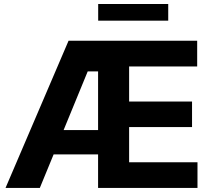

<svg xmlns="http://www.w3.org/2000/svg" viewBox="-20 -929 1037 949"><path d="M176.8 0H7.3L318.8 -727.5H954.6V-600.6H618.2V-427.2H929.2V-300.8H618.2V-127H956.1V0H464.8V-166H245.1ZM294.4 -286.1H464.8V-576.2H413.6ZM465.3 -826.7V-909.2H811.5V-826.7Z"/></svg>

Font: Inter Tight Stencil
Style: Bold
Weight: 700
Designer: Rasmus Andersson
Foundry: rsms
Version: Version 3.004;Glyphs 3.1.2 (3151)